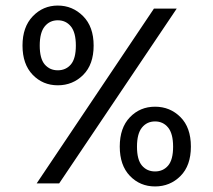

<svg xmlns="http://www.w3.org/2000/svg" viewBox="-20 -660 766 691"><path d="M317 -496Q317 -428 279.5 -390.5Q242 -353 188 -353Q134 -353 97.5 -391Q61 -429 61 -496Q61 -563 98 -601.5Q135 -640 188 -640Q241 -640 279 -602Q317 -564 317 -496ZM123 -496Q123 -449 141 -428Q159 -407 188 -407Q217 -407 235 -428Q253 -449 253 -496Q253 -543 235 -565Q217 -587 188 -587Q159 -587 141 -565Q123 -543 123 -496ZM534 -629H616L193 0H112ZM538 -276Q592 -276 629.5 -238.5Q667 -201 667 -132.5Q667 -64 629.5 -26.5Q592 11 538 11Q484 11 447.5 -27Q411 -65 411 -132.5Q411 -200 447.5 -238Q484 -276 538 -276ZM538 -223Q509 -223 491 -201Q473 -179 473 -132Q473 -85 491 -64Q509 -43 538 -43Q567 -43 585 -64Q603 -85 603 -132Q603 -179 585 -201Q567 -223 538 -223Z"/></svg>

Font: Karla
Style: Regular
Weight: 400
Designer: Jonathan Pinhorn
Version: Version 1.000